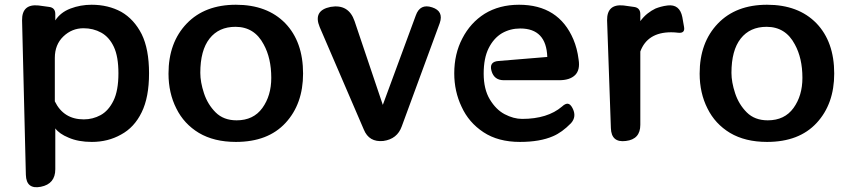

<svg xmlns="http://www.w3.org/2000/svg" viewBox="-20 -587 3576 809"><path d="M73 -501Q72 -571 142 -564L186 -558Q213 -555 213 -528V-501Q235 -535 277 -551Q319 -567 366 -567Q436 -567 491 -537Q545 -506 577 -443Q608 -380 608 -278Q608 -177 577 -114Q546 -50 490 -20Q435 11 367 11Q310 11 269 -7Q230 -23 213 -46V126Q213 188 152 200Q91 212 89 150ZM333 -84Q371 -84 404 -102Q437 -120 458 -162.5Q479 -205 479 -278Q479 -349 459.5 -390Q440 -431 406.5 -449.5Q373 -468 332 -468Q283 -468 247 -433.5Q211 -399 211 -343V-160Q248 -84 333 -84Z M974 11Q882 11 818 -27Q755 -65 723 -130Q690 -195 690 -277Q690 -408 767 -488Q843 -567 974 -567Q1106 -567 1182 -489Q1257 -411 1257 -277Q1257 -149 1183 -69Q1109 11 974 11ZM977 -80Q1048 -80 1085.5 -132Q1123 -184 1123 -259Q1123 -342 1091 -400Q1052 -474 972 -474Q902 -474 863 -424.5Q824 -375 824 -280Q824 -241 839.5 -194Q855 -147 888.5 -113.5Q922 -80 977 -80Z M1327 -473Q1298 -543 1373 -558Q1449 -571 1474 -498L1593 -145L1732 -522Q1750 -573 1801 -556Q1850 -540 1833 -490L1673 -55Q1654 -1 1595 7Q1535 13 1513 -41Z M2171 11Q2079 11 2017 -30Q1955 -71 1925 -137Q1894 -202 1894 -278Q1894 -360 1928 -425Q1962 -491 2022 -529Q2084 -567 2167 -567Q2334 -567 2396 -421Q2404 -402 2409.5 -381Q2415 -360 2418 -336Q2425 -292 2403 -270.5Q2381 -249 2336 -249H2103Q2062 -249 2051 -288Q2040 -327 2080 -330L2286 -347Q2282 -467 2172 -467Q2130 -467 2095 -447Q2060 -426 2039 -384Q2018 -342 2018 -277Q2018 -211 2044 -168Q2070 -125 2106 -106Q2144 -86 2180 -86Q2287 -86 2348 -138Q2362 -151 2372.5 -150Q2383 -149 2392 -132Q2411 -96 2386 -68Q2348 -29 2310 -13Q2255 11 2171 11Z M2538 -501Q2537 -571 2607 -564L2650 -558Q2678 -555 2678 -527V-498Q2692 -517 2708.5 -530Q2725 -543 2742 -551Q2752 -555 2764.5 -558.5Q2777 -562 2793 -564Q2844 -570 2855 -515L2862 -475Q2868 -446 2838 -449Q2830 -450 2823 -450.5Q2816 -451 2808 -451Q2708 -451 2678 -370V-61Q2678 0 2617 7Q2556 15 2554 -47Z M3212 11Q3120 11 3056 -27Q2993 -65 2961 -130Q2928 -195 2928 -277Q2928 -408 3005 -488Q3081 -567 3212 -567Q3344 -567 3420 -489Q3495 -411 3495 -277Q3495 -149 3421 -69Q3347 11 3212 11ZM3215 -80Q3286 -80 3323.5 -132Q3361 -184 3361 -259Q3361 -342 3329 -400Q3290 -474 3210 -474Q3140 -474 3101 -424.5Q3062 -375 3062 -280Q3062 -241 3077.5 -194Q3093 -147 3126.5 -113.5Q3160 -80 3215 -80Z"/></svg>

Font: MaokenZhuyuanTi
Style: Regular
Weight: 400
Designer: Fontworks Inc & LongZhuTi team: ZERO子、时光羊、荆南、频凡、刘鹏、Little White Dog、帆影Magmeta、奈白不弍、白日月球、ChaoTawei、雨三（排名不分先后）
Version: Version 1.000; 20230222